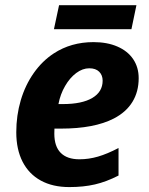

<svg xmlns="http://www.w3.org/2000/svg" viewBox="-20 -720 582 749"><path d="M43.5 -204.1Q43.5 -269.5 61 -328.9Q78.6 -388.2 111.8 -435.3Q145 -482.4 189.9 -511.7Q257.3 -555.7 344.7 -555.7Q398.4 -555.7 438.2 -538.3Q478 -521 499.5 -489.3Q521 -457.5 521 -415Q521 -362.3 496.6 -322.5Q472.2 -282.7 424.3 -257.8Q347.7 -218.3 217.8 -218.3H192.4Q191.9 -212.4 191.9 -198.7Q191.9 -148.9 216.8 -123.8Q241.7 -98.6 290 -98.6Q326.2 -98.6 362.3 -109.1Q398.4 -119.6 442.4 -142.6V-35.2Q394.5 -10.7 350.1 -0.5Q305.7 9.8 250.5 9.8Q185.5 9.8 139.2 -15.6Q92.8 -41 68.1 -89.1Q43.5 -137.2 43.5 -204.1ZM380.4 -405.3Q380.4 -426.8 366.9 -440.2Q353.5 -453.6 328.1 -453.6Q302.2 -453.6 277.3 -435.1Q252.4 -416.5 233.9 -384.5Q215.3 -352.5 208 -314H225.1Q299.8 -314 340.1 -337.9Q380.4 -361.8 380.4 -405.3ZM210.4 -699.7H512.2L492.7 -606H190.4Z"/></svg>

Font: Viking Open Sans
Style: Bold Italic
Weight: 700
Italic angle: -12°
Foundry: Ascender Corporation
Version: Version 2.000